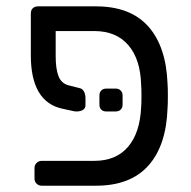

<svg xmlns="http://www.w3.org/2000/svg" viewBox="-20 -591 609 611"><path d="M78.1 -415V-547.9Q78.1 -559.1 84.5 -564.9Q90.8 -570.8 101.1 -570.8H285.2Q395 -570.8 451.9 -506.8Q508.8 -442.9 513.2 -324.2Q514.2 -314.5 514.2 -286.1Q514.2 -257.3 513.2 -247.1Q509.3 -127.9 452.1 -64Q395 0 285.2 0H112.8Q103 0 96.4 -6.6Q89.8 -13.2 89.8 -22.9V-56.2Q89.8 -65.9 96.4 -72.5Q103 -79.1 112.8 -79.1H279.8Q349.6 -79.1 387.7 -124Q425.8 -168.9 429.2 -251Q430.2 -260.7 430.2 -286.1Q430.2 -310.1 429.2 -319.8Q427.2 -401.9 388.7 -447Q350.1 -492.2 279.8 -492.2H157.2V-412.1Q157.2 -372.1 166 -349.1Q174.8 -326.2 196.8 -319.8L234.9 -310.1Q242.7 -308.1 247.3 -299.6Q252 -291 252 -278.8V-255.9Q252 -244.6 241 -239.7Q230 -234.9 216.8 -236.8L178.2 -245.1Q78.1 -267.1 78.1 -415ZM296.4 -258.3V-287.1Q296.4 -296.9 302.2 -303Q308.1 -309.1 318.4 -309.1H348.1Q357.9 -309.1 364 -303Q370.1 -296.9 370.1 -287.1V-258.3Q370.1 -248.5 364.3 -242.4Q358.4 -236.3 348.1 -236.3H318.4Q308.1 -236.3 302.2 -242.2Q296.4 -248 296.4 -258.3Z"/></svg>

Font: Rubik AZ
Style: Regular
Weight: 400
Designer: Hubert and Fischer
Foundry: Hubert & Fischer
Version: Version 2.000